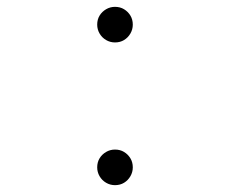

<svg xmlns="http://www.w3.org/2000/svg" viewBox="-20 -529 672 561"><path d="M316 12Q302 12 290 5Q278 -2 271 -14Q264 -26 264 -40Q264 -55 271 -66.5Q278 -78 290 -85Q302 -92 316 -92Q331 -92 342.5 -85Q354 -78 361 -66.5Q368 -55 368 -40Q368 -26 361 -14Q354 -2 342.5 5Q331 12 316 12ZM316 -405Q302 -405 290 -412Q278 -419 271 -431Q264 -443 264 -457Q264 -472 271 -483.5Q278 -495 290 -502Q302 -509 316 -509Q331 -509 342.5 -502Q354 -495 361 -483.5Q368 -472 368 -457Q368 -443 361 -431Q354 -419 342.5 -412Q331 -405 316 -405Z"/></svg>

Font: Atkinson Hyperlegible Mono ExtraLight
Style: Regular
Weight: 200
Monospace: yes
Designer: Elliott Scott, Megan Eiswerth, Linus Boman, Theodore Petrosky, Letters from Sweden
Foundry: Applied Design Works, Letters from Sweden
Version: Version 2.001